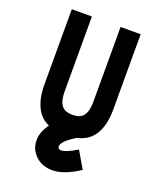

<svg xmlns="http://www.w3.org/2000/svg" viewBox="-167 -800 934 1132"><g transform="rotate(20 300.0 -234.0)"><path d="M390 -234V-700H516V-228Q516 -112.4 465.6 -51.2Q415.2 10 300 10Q184.8 10 134.4 -51.2Q84 -112.4 84 -228V-700H210V-234Q210 -189.8 220 -163.9Q230 -138 249.2 -127Q268.4 -116 300 -116Q331.6 -116 350.8 -127Q370 -138 380 -163.9Q390 -189.8 390 -234ZM175 170.2Q151 135.6 152.7 90.8Q154.4 46 185.5 0.1Q216.6 -45.8 277 -82.4L376 0Q344.2 18.6 322.4 36.8Q300.6 55 292.3 70.4Q284 85.8 291.6 96.8Q296.6 104.4 311.5 103.8Q326.4 103.2 350.1 93.1Q373.8 83 406.8 62.8L468.4 168.4Q366.4 235.6 290.7 231.7Q215 227.8 175 170.2Z"/></g></svg>

Font: Fliege Mono Thin
Style: Regular
Weight: 100
Version: Version 0.020;Glyphs 3.3 (3306)